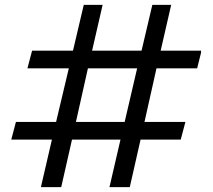

<svg xmlns="http://www.w3.org/2000/svg" viewBox="-20 -742 870 784"><path d="M801 -535V-527L785 -463H619L570 -244H737L718 -172H554L510 22H427L472 -172H274L230 22H147L192 -172H26L45 -244H209L261 -463H92L111 -535H278L322 -722H399L356 -535H558L602 -722H679L636 -535ZM290 -244H489L540 -463H339Z"/></svg>

Font: Sumana
Style: Regular
Weight: 400
Designer: Cyreal, Alexei Vanyashin (Devanagari), Olga Karpushina (Latin)
Foundry: Cyreal
Version: Version 1.015;PS 001.015;hotconv 1.0.70;makeotf.lib2.5.58329